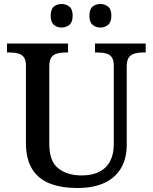

<svg xmlns="http://www.w3.org/2000/svg" viewBox="-20 -932 765 962"><path d="M367 10Q288 10 230 -12.5Q172 -35 141 -85Q110 -135 110 -216V-603Q110 -632 99 -646Q88 -660 70 -664.5Q52 -669 31 -669H15V-714H321V-669H306Q285 -669 266.5 -664Q248 -659 237.5 -644.5Q227 -630 227 -599V-210Q227 -124 272 -88.5Q317 -53 389 -53Q443 -53 479 -72Q515 -91 532.5 -126Q550 -161 550 -208V-603Q550 -632 539.5 -646Q529 -660 511 -664.5Q493 -669 472 -669H456V-714H710V-669H694Q673 -669 655 -664Q637 -659 626 -644.5Q615 -630 615 -599V-206Q615 -140 587.5 -91.5Q560 -43 505 -16.5Q450 10 367 10ZM483 -794Q460 -794 444 -807.5Q428 -821 428 -853Q428 -886 444 -899Q460 -912 483 -912Q505 -912 521.5 -899Q538 -886 538 -853Q538 -821 521.5 -807.5Q505 -794 483 -794ZM289 -794Q266 -794 250 -807.5Q234 -821 234 -853Q234 -886 250 -899Q266 -912 289 -912Q311 -912 327.5 -899Q344 -886 344 -853Q344 -821 327.5 -807.5Q311 -794 289 -794Z"/></svg>

Font: Noto Serif Hebrew Medium
Style: Regular
Weight: 500
Version: Version 2.003